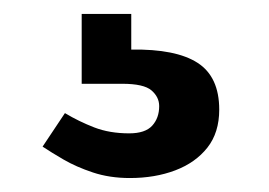

<svg xmlns="http://www.w3.org/2000/svg" viewBox="-20 -20 385 275"><path d="M166 235Q137 235 113 227Q89 219 71 208.5Q53 198 41 190L73 142Q93 154 115 162.5Q137 171 165 171Q188 171 198 160Q208 149 208 132Q208 119 197 109.5Q186 100 155 100H97V0H168V51Q232 50 263 70Q294 90 294 137Q294 170 277 191.5Q260 213 231 224Q202 235 166 235Z"/></svg>

Font: Podkova
Style: Bold
Weight: 700
Designer: Ilya Yudin
Foundry: Cyreal (www.cyreal.org)
Version: Version 2.102; ttfautohint (v1.8.1.43-b0c9)